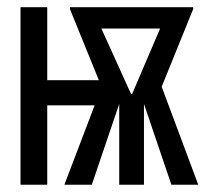

<svg xmlns="http://www.w3.org/2000/svg" viewBox="-20 -510 590 530"><path d="M172.9 -485.4V-490.2H513.2V-484.9L426.3 -270.5L527.3 0H453.1L377.4 -223.1V0H309.1V-223.1L233.4 0H157.7L241.2 -219.2H110.4V0H36.6V-490.2H110.4V-288.6H252.9ZM341.8 -250.5H344.7L421.9 -431.2H259.8Z"/></svg>

Font: Code New Roman
Style: Regular
Weight: 400
Monospace: yes
Designer: Sam Radian
Foundry: Code New Roman
Version: Version 2.00 November 29, 2014